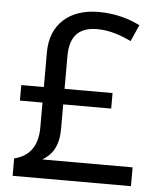

<svg xmlns="http://www.w3.org/2000/svg" viewBox="-52 -834 676 813"><g transform="rotate(5 286.0 -427.5)"><path d="M334 -789C211 -789 131 -719 131 -600V-452H35V-386H131V-281C131 -193 89 -154 32 -140V-66H535V-146H151C186 -167 219 -201 219 -282V-386H423V-452H219V-591C219 -679 260 -716 336 -716C390 -716 440 -697 480 -678L511 -748C465 -771 407 -789 334 -789Z"/></g></svg>

Font: Noto Sans Malayalam UI
Style: Regular
Weight: 400
Designer: Jelle Bosma - Monotype Design Team
Foundry: Monotype Imaging Inc.
Version: Version 2.104